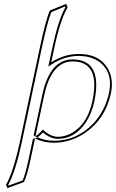

<svg xmlns="http://www.w3.org/2000/svg" viewBox="-20 -718 592 982"><path d="M452.1 -199.2Q428.7 -89.4 354 -41.5Q316.4 -18.6 275.9 -18.1Q237.3 -19 198.7 -55.2Q174.3 -26.9 161.6 -22L206.1 -231Q243.7 -403.3 351.1 -403.8Q495.1 -403.8 452.6 -201.2Q452.1 -199.7 452.1 -199.2ZM102.5 212.9 18.1 244.1 10.7 227.1Q48.3 161.1 81.5 7.8L183.1 -471.2Q214.4 -618.2 234.9 -664.1L318.4 -698.2L325.7 -680.2Q288.1 -616.2 257.3 -471.2L241.7 -398.9Q307.6 -441.9 383.8 -441.9Q486.8 -441.9 530.8 -369.1Q562.5 -314.5 547.4 -241.2Q519 -108.9 414.1 -37.6Q340.3 11.7 255.4 12.2Q202.6 11.7 159.2 -9.8Q159.2 -9.8 136.7 95.2Q117.7 183.6 102.5 212.9ZM461.9 -196.8Q472.2 -245.1 472.2 -282.2Q472.7 -401.9 370.6 -413.1Q360.8 -414.1 351.1 -414.1Q235.8 -414.1 196.8 -235.4Q196.3 -233.4 196.3 -232.9L148.4 -7.8L164.6 -12.2Q177.7 -16.6 199.7 -40.5Q237.8 -8.3 275.9 -7.8Q362.8 -7.8 419.9 -93.3Q449.2 -138.7 461.9 -196.8ZM95.7 205.1Q109.9 174.8 127 92.8Q127 91.8 149.4 -12.2L151.9 -24.9L163.6 -19Q206.5 1.5 255.4 2Q372.1 2 456.1 -85.4Q517.6 -150.9 537.6 -243.2Q558.6 -342.3 495.1 -396Q466.3 -419.4 427.2 -427.7Q406.2 -431.6 383.8 -432.1Q310.1 -431.6 247.1 -390.6L227.1 -377.4L247.6 -473.1Q278.3 -617.7 314.5 -680.7L313 -685.1L242.7 -656.2Q223.1 -609.9 192.9 -468.8L91.3 10.3Q59.1 161.1 22 227.5L23.4 231.4Z"/></svg>

Font: Linux Biolinum Outline O
Style: Italic
Weight: 400
Italic angle: -12°
Designer: Philipp H. Poll
Foundry: Philipp H. Poll
Version: Version 0.6.2